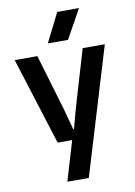

<svg xmlns="http://www.w3.org/2000/svg" viewBox="-99 -780 731 1043"><g transform="rotate(-10 266.5 -259.0)"><path d="M186 200.2 251 -18.1H170.9L19 -500H144L234.9 -193.8L267.1 -75.2H271L303.2 -193.8L394 -500H516.1L304.2 200.2ZM211.9 -558.1 292 -717.8H412.1L323.2 -558.1Z"/></g></svg>

Font: TASA Orbiter Deck SemiBold
Style: Regular
Weight: 600
Designer: Weizhong Zhang
Version: Version 1.000;Glyphs 3.1.2 (3151)